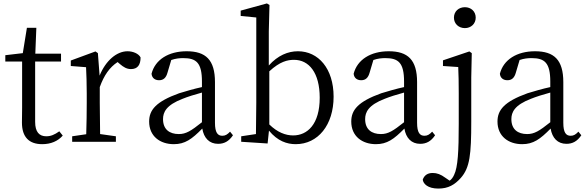

<svg xmlns="http://www.w3.org/2000/svg" viewBox="-20 -827 3422 1120"><path d="M326 -61C298 -41 276 -32 250 -32C209 -32 185 -57 185 -116V-468H336V-514H186L192 -665H137L113 -517L11 -505V-468H109V-199C109 -160 108 -137 108 -112C108 -27 150 14 226 14C277 14 318 -4 346 -36Z M551 -517 537 -527 393 -474V-442L482 -435C484 -388 486 -347 486 -283V-228C486 -177 485 -100 483 -44L401 -32V0H656V-32L564 -45C563 -101 562 -177 562 -228V-319C587 -388 619 -434 666 -465L680 -453C700 -436 719 -424 744 -424C783 -424 800 -449 800 -492C789 -514 756 -528 724 -528C661 -528 597 -474 561 -386Z M1158 -114C1094 -63 1065 -45 1023 -45C969 -45 931 -72 931 -132C931 -172 949 -214 1046 -251C1073 -262 1117 -276 1158 -287ZM1322 -59C1307 -43 1295 -35 1277 -35C1250 -35 1234 -53 1234 -111V-348C1234 -478 1180 -528 1069 -528C963 -528 885 -479 864 -397C866 -373 883 -359 908 -359C934 -359 949 -374 957 -403L979 -477C1005 -486 1028 -488 1049 -488C1125 -488 1158 -461 1158 -351V-319C1112 -309 1064 -295 1025 -283C889 -234 850 -185 850 -118C850 -32 914 14 994 14C1059 14 1099 -15 1160 -77C1169 -22 1201 12 1252 12C1287 12 1315 -2 1339 -38Z M1551 -411C1613 -468 1657 -478 1695 -478C1783 -478 1845 -402 1845 -257C1845 -102 1773 -37 1690 -37C1646 -37 1598 -55 1551 -101ZM1548 -644 1552 -798 1537 -807 1384 -765V-734L1475 -725V-228C1475 -177 1474 -100 1473 -45L1387 -32V0L1541 10L1549 -65C1599 -4 1654 14 1705 14C1835 14 1926 -98 1926 -263C1926 -427 1837 -528 1718 -528C1660 -528 1601 -504 1548 -445Z M2337 -114C2273 -63 2244 -45 2202 -45C2148 -45 2110 -72 2110 -132C2110 -172 2128 -214 2225 -251C2252 -262 2296 -276 2337 -287ZM2501 -59C2486 -43 2474 -35 2456 -35C2429 -35 2413 -53 2413 -111V-348C2413 -478 2359 -528 2248 -528C2142 -528 2064 -479 2043 -397C2045 -373 2062 -359 2087 -359C2113 -359 2128 -374 2136 -403L2158 -477C2184 -486 2207 -488 2228 -488C2304 -488 2337 -461 2337 -351V-319C2291 -309 2243 -295 2204 -283C2068 -234 2029 -185 2029 -118C2029 -32 2093 14 2173 14C2238 14 2278 -15 2339 -77C2348 -22 2380 12 2431 12C2466 12 2494 -2 2518 -38Z M2564 -475V-442L2653 -436C2655 -389 2656 -347 2656 -283V-105C2656 55 2651 148 2629 193C2622 209 2613 220 2603 227L2578 210C2551 190 2529 182 2504 182C2475 182 2455 195 2446 221C2449 245 2475 273 2537 273C2595 273 2632 251 2668 211C2721 151 2729 74 2729 -118V-375L2732 -517L2718 -527ZM2692 -785C2656 -785 2628 -761 2628 -724C2628 -688 2656 -663 2692 -663C2727 -663 2755 -688 2755 -724C2755 -761 2727 -785 2692 -785Z M3190 -114C3126 -63 3097 -45 3055 -45C3001 -45 2963 -72 2963 -132C2963 -172 2981 -214 3078 -251C3105 -262 3149 -276 3190 -287ZM3354 -59C3339 -43 3327 -35 3309 -35C3282 -35 3266 -53 3266 -111V-348C3266 -478 3212 -528 3101 -528C2995 -528 2917 -479 2896 -397C2898 -373 2915 -359 2940 -359C2966 -359 2981 -374 2989 -403L3011 -477C3037 -486 3060 -488 3081 -488C3157 -488 3190 -461 3190 -351V-319C3144 -309 3096 -295 3057 -283C2921 -234 2882 -185 2882 -118C2882 -32 2946 14 3026 14C3091 14 3131 -15 3192 -77C3201 -22 3233 12 3284 12C3319 12 3347 -2 3371 -38Z"/></svg>

Font: Noto Serif CJK JP
Style: Regular
Weight: 400
Designer: Ryoko NISHIZUKA 西塚涼子 (kana & ideographs); Frank Grießhammer (Latin, Greek & Cyrillic); Wenlong ZHANG 张文龙 (bopomofo); San
Foundry: Adobe Systems Incorporated
Version: Version 1.000;PS 1;hotconv 16.6.53;makeotf.lib2.5.65590